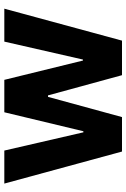

<svg xmlns="http://www.w3.org/2000/svg" viewBox="132 -718 585 890"><g transform="rotate(-90 425.0 -272.5)"><path d="M19.5 -545.5H172.6L257.1 -179H262.1L350.1 -545.5H500.4L589.8 -181.1H594.5L677.6 -545.5H830.3L682.2 0H522L428.3 -343H421.5L327.8 0H168Z"/></g></svg>

Font: Cannonade
Style: Bold
Weight: 700
Designer: Rasmus Andersson
Foundry: rsms
Version: Version 3.012;git-f93a4a705